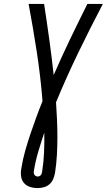

<svg xmlns="http://www.w3.org/2000/svg" viewBox="-20 -755 545 980"><path d="M173 205Q152 205 133 199Q114 193 102 178.5Q90 164 87.5 144Q85 124 89 104Q96 60 108 17Q120 -26 134.5 -69Q149 -112 164.5 -154.5Q180 -197 197 -239Q187 -365 168 -488.5Q149 -612 126 -735H205Q219 -645 231.5 -554.5Q244 -464 254 -372Q294 -464 337.5 -554.5Q381 -645 426 -735H505Q440 -611 379.5 -486Q319 -361 266 -233Q269 -189 271 -144.5Q273 -100 273 -55Q273 -10 270.5 35.5Q268 81 261 126Q258 142 252 157.5Q246 173 233.5 184.5Q221 196 204.5 200.5Q188 205 173 205ZM173 146Q177 146 181.5 144Q186 142 189 138Q192 134 193 129.5Q194 125 195 121Q203 71 205 21Q207 -29 206 -78Q190 -30 175.5 18.5Q161 67 153 117Q152 122 152.5 127.5Q153 133 155.5 137Q158 141 163 143.5Q168 146 173 146Z"/></svg>

Font: Iosevka Curly Slab Oblique
Style: Regular
Weight: 400
Italic angle: -9°
Monospace: yes
Designer: Belleve Invis
Foundry: Belleve Invis
Version: Version 11.1.0; ttfautohint (v1.8.3)